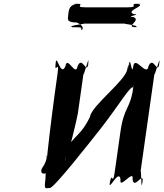

<svg xmlns="http://www.w3.org/2000/svg" viewBox="-20 -1045 896 1050"><path d="M352 -952C356 -984 353 -1013 394 -1023C444 -1023 345 -1025 395 -1025C455 -1025 379 -1005 447 -1005H679C747 -1005 677 -1025 737 -1025C787 -1025 688 -1023 738 -1023C777 -1013 664 -986 711 -968C761 -968 659 -952 709 -952C756 -934 661 -897 720 -897C770 -897 669 -896 719 -896C760 -905 635 -916 667 -916H435C467 -916 338 -905 377 -896C427 -896 426 -896 424 -882C432 -877 446 -904 399 -922C349 -922 350 -938 352 -952ZM530 -341C632 -472 689 -571 707 -568C698 -506 718 -629 709 -567C692 -444 658 -465 638 -320L607 -102C596 -22 591 -116 581 -44C572 18 589 -108 580 -46C573 7 630 -126 639 -64C630 -2 714 -126 705 -64C714 -2 769 -119 759 -46C750 16 767 -106 758 -44C750 10 754 -146 748 -102L825 -645C819 -601 859 -756 851 -702C842 -640 861 -763 852 -701C842 -628 819 -745 792 -683C783 -621 718 -745 709 -683C700 -621 694 -749 684 -691C675 -629 695 -754 686 -692C680 -626 690 -734 676 -666C667 -604 481 -468 472 -406C410 -275 355 -303 338 -181C329 -119 345 -244 336 -182C352 -178 403 -406 406 -426L437 -645C431 -601 470 -756 462 -702C453 -640 473 -763 464 -701C454 -628 431 -745 404 -683C395 -621 347 -745 338 -683C311 -621 291 -754 284 -701C275 -639 294 -764 285 -702C275 -630 306 -725 295 -645C286 -583 210 -37 233 -37C253 -19 233 8 246 -84C260 -184 257 -188 234 -188C221 -198 252 -204 221 -142C172 -80 254 -80 263 -142C272 -204 295 -202 274 -198C251 -198 247 -194 233 -94C217 2 227 -17 253 -17C276 -17 481 -279 530 -341Z"/></svg>

Font: Hussar Przerywany
Style: Obl
Weight: 400
Foundry: Cannot Into Space Fonts
Version: Version 0.982